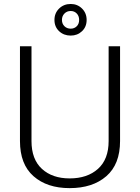

<svg xmlns="http://www.w3.org/2000/svg" viewBox="-20 -946 711 976"><path d="M590.3 -710.9V-229Q590.3 -110.8 520.5 -50.3Q450.7 10.3 334 10.3Q219.2 10.3 150.4 -50.3Q81.5 -110.8 81.5 -229V-710.9H140.1V-229Q140.1 -136.2 193.1 -87.6Q246.1 -39.1 334 -39.1Q423.8 -39.1 478 -87.6Q532.2 -136.2 532.2 -229V-710.9ZM256.8 -844.7Q256.8 -879.4 280.5 -902.6Q304.2 -925.8 339.4 -925.8Q373.5 -925.8 397 -902.6Q420.4 -879.4 420.4 -844.7Q420.4 -809.6 397 -787.4Q373.5 -765.1 339.4 -765.1Q304.2 -765.1 280.5 -787.4Q256.8 -809.6 256.8 -844.7ZM294.9 -844.7Q294.9 -825.2 307.6 -812.7Q320.3 -800.3 339.4 -800.3Q357.9 -800.3 370.1 -812.5Q382.3 -824.7 382.3 -844.7Q382.3 -864.7 370.1 -877.4Q357.9 -890.1 339.4 -890.1Q320.3 -890.1 307.6 -877.2Q294.9 -864.3 294.9 -844.7Z"/></svg>

Font: Franko
Style: Light
Weight: 300
Designer: Google
Version: Version 1.200310; 2013